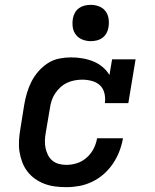

<svg xmlns="http://www.w3.org/2000/svg" viewBox="-20 -765 640 793"><path d="M254 8Q230 8 207 5Q184 2 163 -6Q142 -14 124 -27Q106 -40 93 -57Q80 -74 72 -95Q64 -116 60.5 -138.5Q57 -161 58.5 -185Q60 -209 64 -232L80 -332Q84 -356 91 -380Q98 -404 109.5 -427Q121 -450 138.5 -470Q156 -490 177.5 -504Q199 -518 224 -523Q249 -528 273 -528Q297 -528 320.5 -524Q344 -520 365 -511.5Q386 -503 403.5 -488.5Q421 -474 432 -455L443 -520H540L510 -339H413Q416 -359 411.5 -379Q407 -399 393.5 -412Q380 -425 360 -430.5Q340 -436 320 -436Q304 -436 288 -433Q272 -430 257 -423Q242 -416 229 -404Q216 -392 207 -378Q198 -364 193 -348.5Q188 -333 186 -317L169 -217Q166 -201 165.5 -185Q165 -169 168 -154Q171 -139 178 -125Q185 -111 196.5 -101.5Q208 -92 223 -88Q238 -84 254 -84Q276 -84 298 -91Q320 -98 338 -114Q356 -130 366.5 -150.5Q377 -171 381 -194H488Q483 -166 473 -140Q463 -114 447 -90Q431 -66 409 -46.5Q387 -27 361 -14.5Q335 -2 308 3Q281 8 254 8ZM355 -595Q337 -595 320.5 -601.5Q304 -608 293.5 -621.5Q283 -635 280.5 -652.5Q278 -670 281 -688Q283 -701 289.5 -712.5Q296 -724 306.5 -731.5Q317 -739 329.5 -742Q342 -745 355 -745Q373 -745 389.5 -738.5Q406 -732 416 -718.5Q426 -705 428.5 -687.5Q431 -670 428 -652Q426 -639 419.5 -627.5Q413 -616 402.5 -608.5Q392 -601 379.5 -598Q367 -595 355 -595Z"/></svg>

Font: Iosevka Etoile SmBdObl
Style: Regular
Weight: 600
Italic angle: -9°
Designer: Belleve Invis
Foundry: Belleve Invis
Version: Version 15.5.2; ttfautohint (v1.8.4)